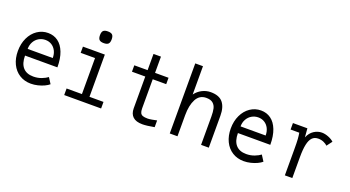

<svg xmlns="http://www.w3.org/2000/svg" viewBox="-54 -1409 3708 2034"><g transform="rotate(20 1800.0 -392.0)"><path d="M72.5 -271Q72.5 -354.5 103.8 -420.2Q135 -486 189.5 -523Q244 -560 310.5 -560Q374.5 -560 423 -524.8Q471.5 -489.5 498.5 -420Q525.5 -350.5 525.5 -251H160.5Q160.5 -162.5 200.8 -117.2Q241 -72 317.5 -72Q367.5 -72 410 -88.5Q452.5 -105 476.5 -124L518.5 -58Q499.5 -41.5 467.5 -26.2Q435.5 -11 396.2 -1.5Q357 8 318.5 8Q246 8 190 -27Q134 -62 103.2 -125.5Q72.5 -189 72.5 -271ZM308.5 -481Q269 -481 235.5 -461.8Q202 -442.5 182.2 -407.2Q162.5 -372 162.5 -327H445.5Q445.5 -372.5 427.8 -407.5Q410 -442.5 378.8 -461.8Q347.5 -481 308.5 -481Z M704.5 -550H951.5V-74H1109.5V0H693.5V-74H866.5V-480H704.5ZM832.5 -726Q832.5 -762 847.5 -777Q862.5 -792 898.5 -792Q934.5 -792 949.5 -777Q964.5 -762 964.5 -726Q964.5 -690 949.5 -675Q934.5 -660 898.5 -660Q862.5 -660 847.5 -675Q832.5 -690 832.5 -726Z M1433.5 -120V-478H1283.5V-550H1433.5V-733H1517.5V-550H1669.5V-478H1517.5V-150Q1517.5 -117 1526 -99.5Q1534.5 -82 1554 -75Q1573.5 -68 1609.5 -68Q1625.5 -68 1655.5 -73.2Q1685.5 -78.5 1710.5 -84V-8Q1624 8 1576.5 8Q1504.5 8 1469 -25Q1433.5 -58 1433.5 -120Z M1883.5 -790H1970.5V-471Q2001.5 -513.5 2047.5 -536.8Q2093.5 -560 2143.5 -560Q2238.5 -560 2281 -508.2Q2323.5 -456.5 2323.5 -359V0H2236.5V-321Q2236.5 -373 2228.5 -408Q2220.5 -443 2195 -465Q2169.5 -487 2119.5 -487Q2043.5 -487 2007 -418.2Q1970.5 -349.5 1970.5 -238V0H1883.5Z M2472.5 -271Q2472.5 -354.5 2503.8 -420.2Q2535 -486 2589.5 -523Q2644 -560 2710.5 -560Q2774.5 -560 2823 -524.8Q2871.5 -489.5 2898.5 -420Q2925.5 -350.5 2925.5 -251H2560.5Q2560.5 -162.5 2600.8 -117.2Q2641 -72 2717.5 -72Q2767.5 -72 2810 -88.5Q2852.5 -105 2876.5 -124L2918.5 -58Q2899.5 -41.5 2867.5 -26.2Q2835.5 -11 2796.2 -1.5Q2757 8 2718.5 8Q2646 8 2590 -27Q2534 -62 2503.2 -125.5Q2472.5 -189 2472.5 -271ZM2708.5 -481Q2669 -481 2635.5 -461.8Q2602 -442.5 2582.2 -407.2Q2562.5 -372 2562.5 -327H2845.5Q2845.5 -372.5 2827.8 -407.5Q2810 -442.5 2778.8 -461.8Q2747.5 -481 2708.5 -481Z M3181 -287Q3181 -373.5 3178.2 -409.5Q3175.5 -445.5 3170 -477H3072V-550H3235L3243 -451Q3266 -506 3308.2 -533Q3350.5 -560 3396 -560Q3431.5 -560 3470.8 -544.5Q3510 -529 3533 -507L3487 -446Q3473 -461 3444.8 -474Q3416.5 -487 3382 -487Q3339.5 -487 3314 -460.5Q3288.5 -434 3276.8 -379.2Q3265 -324.5 3265 -237V0H3181Z"/></g></svg>

Font: JuliaMono
Style: Regular
Weight: 400
Monospace: yes
Designer: cormullion
Foundry: corm
Version: Version 0.055; ttfautohint (v1.8.4)